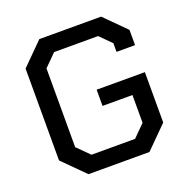

<svg xmlns="http://www.w3.org/2000/svg" viewBox="-125 -817 911 935"><g transform="rotate(-20 330.0 -350.0)"><path d="M65 -112V-588L177 -700H497L605 -592V-513H509V-558L451 -616H223L161 -554V-146L223 -84H449L510 -145V-289H355V-373H605V-112L493 0H177Z"/></g></svg>

Font: Chakra Petch Medium
Style: Regular
Weight: 500
Designer: Katatrad Aksorn Co.,Ltd.
Foundry: Cadson Demak Co.,Ltd.
Version: Version 1.000; ttfautohint (v1.6)